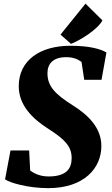

<svg xmlns="http://www.w3.org/2000/svg" viewBox="-20 -1003 605 1035"><path d="M7.3 -36.6C29.3 -18.6 130.4 11.2 239.7 11.2C435.1 11.2 526.4 -98.1 526.4 -215.8C526.4 -314 456.1 -382.3 374 -434.1C278.8 -494.1 235.8 -537.1 235.8 -607.9C235.8 -659.2 266.1 -694.8 336.9 -694.8C371.6 -694.8 396.5 -686 419.4 -669.4L434.1 -572.8H527.3L553.7 -720.2C522.5 -738.3 464.8 -756.3 358.9 -756.3C198.2 -756.3 81.1 -679.7 81.1 -538.1C81.1 -436.5 153.3 -364.3 239.7 -309.1C330.6 -251 366.2 -213.4 366.2 -150.9C366.2 -95.7 339.8 -51.8 242.2 -51.8C198.7 -51.8 166.5 -65.9 142.6 -84L137.2 -191.9H36.6ZM362.8 -766.6C409.7 -784.2 506.8 -843.8 532.2 -893.1L440.9 -983.4L306.2 -816.4Z"/></svg>

Font: Merriweather
Style: Heavy Italic
Weight: 900
Italic angle: -7.5°
Designer: Eben Sorkin
Foundry: Eben Sorkin
Version: Version 1.001